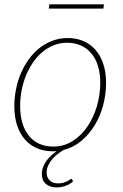

<svg xmlns="http://www.w3.org/2000/svg" viewBox="-20 -670 550 858"><path d="M298.5 129.5Q300.5 129.5 302.5 132.5L306.5 141Q292.5 153.5 273 160.5Q253.5 167.5 233.5 167.5Q203.5 167.5 185.2 152Q167 136.5 167 107.5Q167 91 172.8 76.2Q178.5 61.5 187.8 48.5Q197 35.5 209 24.8Q221 14 233.5 5Q229 5.5 224.5 5.8Q220 6 215.5 6Q176 6 144.2 -8Q112.5 -22 90.2 -48Q68 -74 56 -111.2Q44 -148.5 44 -195Q44 -234 51.8 -272Q59.5 -310 74 -343.8Q88.5 -377.5 109.5 -406.2Q130.5 -435 157 -455.8Q183.5 -476.5 215 -488.2Q246.5 -500 282.5 -500Q322 -500 353.8 -486Q385.5 -472 407.8 -446Q430 -420 442 -383Q454 -346 454 -300Q454 -248.5 440.8 -199.2Q427.5 -150 402.8 -109.5Q378 -69 343 -40Q308 -11 264.5 0H265Q254.5 6 241 15.8Q227.5 25.5 216 38.2Q204.5 51 196.5 67Q188.5 83 188.5 101.5Q188.5 124 202.8 136.8Q217 149.5 239.5 149.5Q253.5 149.5 263.5 146.5Q273.5 143.5 280.5 139.8Q287.5 136 291.8 132.8Q296 129.5 298.5 129.5ZM218 -15Q265 -15 303.8 -39.2Q342.5 -63.5 370 -103.5Q397.5 -143.5 412.8 -194.8Q428 -246 428 -300Q428 -342 417.8 -375.2Q407.5 -408.5 388.2 -431.5Q369 -454.5 341.5 -466.8Q314 -479 280 -479Q248.5 -479 220.8 -468Q193 -457 169.8 -437.8Q146.5 -418.5 128 -391.8Q109.5 -365 96.5 -333.5Q83.5 -302 76.8 -266.8Q70 -231.5 70 -195Q70 -153 80.2 -119.5Q90.5 -86 109.5 -62.8Q128.5 -39.5 156 -27.2Q183.5 -15 218 -15ZM200.5 -650.5H444.5L442 -631.5H198Z"/></svg>

Font: Lato Thin
Style: Italic
Weight: 200
Italic angle: -7°
Designer: Lukasz Dziedzic
Foundry: tyPoland Lukasz Dziedzic
Version: Version 2.007; 2014-02-27